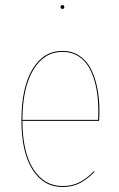

<svg xmlns="http://www.w3.org/2000/svg" viewBox="-20 -728 471 757"><path d="M218.8 -700.2Q218.8 -708 226.1 -708Q233.4 -708 233.4 -700.2Q233.4 -692.9 226.1 -692.9Q218.8 -692.9 218.8 -700.2ZM372.1 -287.6Q372.1 -272 370.6 -251.5H68.4Q68.8 -128.4 111.3 -61.5Q153.8 5.4 226.6 5.4Q264.2 5.4 292.7 -9Q321.3 -23.4 350.6 -53.2L353 -50.3Q322.8 -20 293.9 -5.4Q265.1 9.3 226.6 9.3Q151.4 9.3 107.9 -59.6Q64.5 -128.4 64.5 -253.4Q64.5 -382.3 107.9 -454.8Q151.4 -527.3 226.1 -527.3Q263.2 -527.3 291.5 -509.3Q319.8 -491.2 337.2 -458.5Q354.5 -425.8 363.3 -382.8Q372.1 -339.8 372.1 -287.6ZM366.7 -255.4Q367.7 -268.1 367.7 -288.6Q367.7 -339.8 359.4 -381.8Q351.1 -423.8 334.2 -456.1Q317.4 -488.3 289.8 -505.9Q262.2 -523.4 226.1 -523.4Q153.8 -523.4 111.3 -452.6Q68.8 -381.8 68.4 -255.4Z"/></svg>

Font: Fira Sans Compressed Four
Style: Regular
Weight: 100
Width: 1
Designer: Carrois Corporate & Edenspiekermann AG
Foundry: Carrois Corporate GbR & Edenspiekermann AG
Version: Version 4.203;PS 004.203;hotconv 1.0.88;makeotf.lib2.5.64775